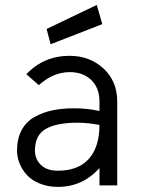

<svg xmlns="http://www.w3.org/2000/svg" viewBox="-20 -728 556 754"><path d="M163.1 -614.3 359.9 -708.5 381.8 -633.3 178.7 -554.2ZM132.3 -393.6 83.5 -436.5Q151.9 -508.8 253.4 -508.8Q332.5 -508.8 386.5 -459Q440.4 -409.2 440.4 -329.1V0H370.6V-67.9Q304.2 5.9 207.5 5.9Q168 5.9 136.2 -7.1Q104.5 -20 85.4 -41Q66.4 -62 56.6 -86.7Q46.9 -111.3 46.9 -136.7Q46.9 -183.6 64.9 -217Q83 -250.5 115.5 -268.6Q147.9 -286.6 185.8 -294.7Q223.6 -302.7 270 -302.7Q324.7 -302.7 370.6 -292V-329.1Q370.6 -383.3 338.1 -414.1Q305.7 -444.8 253.4 -444.8Q189.9 -444.8 132.3 -393.6ZM284.2 -246.1Q201.2 -246.1 159.2 -221.4Q117.2 -196.8 117.2 -136.7Q117.2 -103.5 140.4 -80.6Q163.6 -57.6 207.5 -57.6Q287.1 -57.6 328.9 -104.2Q370.6 -150.9 370.6 -237.3Q324.7 -246.1 284.2 -246.1Z"/></svg>

Font: LilGrotesk
Style: Regular
Weight: 400
Designer: BSozoo
Foundry: BSozoo
Version: Version 1.004;PS 001.004;hotconv 1.0.70;makeotf.lib2.5.58329